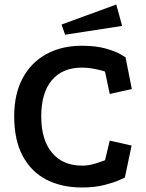

<svg xmlns="http://www.w3.org/2000/svg" viewBox="-20 -812 647 852"><path d="M446 -494Q443 -496 427.5 -500Q412 -504 390 -508Q368 -512 344 -512Q257 -512 210 -456Q163 -400 163 -296Q163 -191 211 -134Q259 -77 344 -77Q369 -77 391 -83Q413 -89 428 -94.5Q443 -100 446 -101L467 -188L564 -166L534 -24Q534 -24 510 -13Q486 -2 443 9Q400 20 344 20Q254 20 186.5 -14.5Q119 -49 81 -119.5Q43 -190 43 -296Q43 -394 80 -464Q117 -534 185 -571.5Q253 -609 343 -609Q406 -609 449.5 -596.5Q493 -584 515 -571Q537 -558 537 -558L565 -417L467 -395ZM496 -792 522 -697 269 -658 253 -703Z"/></svg>

Font: Podkova
Style: Bold
Weight: 700
Designer: Ilya Yudin
Foundry: Cyreal (www.cyreal.org)
Version: Version 2.102; ttfautohint (v1.8.1.43-b0c9)